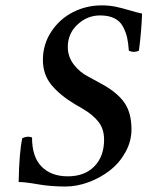

<svg xmlns="http://www.w3.org/2000/svg" viewBox="-20 -678 544 708"><path d="M503.9 -627.9Q501.5 -559.6 492.2 -491.2Q483.4 -486.8 472.2 -486.8Q463.9 -486.8 455.1 -491.2Q453.1 -520 448.7 -539.6Q444.3 -559.1 433.6 -579.6Q422.9 -600.1 401.6 -610.6Q380.4 -621.1 349.1 -621.1Q301.8 -621.1 265.9 -587.6Q230 -554.2 230 -504.9Q230 -468.8 252.2 -439.9Q274.4 -411.1 306.2 -395L350.1 -371.1Q409.2 -339.8 437 -301.8Q464.8 -263.7 464.8 -201.2Q464.8 -157.2 442.9 -117.4Q420.9 -77.6 385.7 -50Q350.6 -22.5 307.1 -6.3Q263.7 9.8 221.2 9.8Q166.5 9.8 119.4 1.5Q72.3 -6.8 48.8 -6.8Q50.8 -115.2 62 -168Q72.3 -173.8 85 -173.8Q92.3 -173.8 98.1 -170.9Q98.1 -99.1 133.5 -63.5Q168.9 -27.8 230 -27.8Q292 -27.8 327.9 -64.5Q363.8 -101.1 363.8 -163.1Q363.8 -202.1 343.3 -228.5Q322.8 -254.9 285.2 -276.9L255.9 -293.9Q200.7 -327.1 169.4 -365.2Q138.2 -403.3 138.2 -457Q138.2 -514.2 168.9 -561Q199.7 -607.9 249 -633.1Q298.3 -658.2 355 -658.2Q381.8 -658.2 404.8 -653.6Q427.7 -648.9 456.3 -640.4Q484.9 -631.8 503.9 -627.9Z"/></svg>

Font: Common Serif Medium
Style: Italic
Weight: 500
Italic angle: -12°
Designer: Philipp H. Poll, Khaled Hosny
Foundry: Stefan Peev, Context Ltd.
Version: Version 1.026